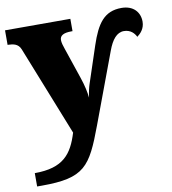

<svg xmlns="http://www.w3.org/2000/svg" viewBox="-89 -620 840 935"><g transform="rotate(-10 330.5 -152.5)"><path d="M19 240H42C254 240 286 190 358 -3L487 -349C506 -401 531 -432 566 -432C600 -432 618 -410 626 -393C642 -405 664 -426 664 -462C664 -508 633 -545 574 -545C488 -545 451 -490 417 -388L357 -207C352 -192 347 -171 343 -142C341 -166 333 -204 320 -242L267 -399C262 -413 257 -429 257 -442C257 -464 275 -475 315 -475H320V-536H-3V-464H2C22 -463 49 -461 61 -431L237 12C206 113 161 174 19 174Z"/></g></svg>

Font: UArctic Serif Black
Style: Regular
Weight: 900
Designer: Customization by Puisto advertising & original work Monotype Design Team
Foundry: Monotype Imaging Inc.
Version: Version 2.004